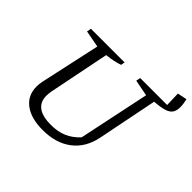

<svg xmlns="http://www.w3.org/2000/svg" viewBox="-177 -976 1200 1200"><g transform="rotate(45 422.5 -376.0)"><path d="M338 10Q234 10 176 -34Q118 -78 118 -156Q118 -165 119 -176Q120 -187 123 -202L210 -601L98 -622L103 -651H401L396 -625Q374 -617 347.5 -611.5Q321 -606 287 -602L206 -199Q204 -186 203 -176Q202 -166 202 -159Q202 -104 239.5 -76.5Q277 -49 351 -49Q411 -49 457 -68.5Q503 -88 542 -130L641 -601L533 -622L539 -651H777L774 -749L837 -762Q841 -744 843 -729Q845 -714 845 -700Q845 -668 832.5 -649.5Q820 -631 789.5 -621.5Q759 -612 705 -608L626 -213Q605 -106 530 -48Q455 10 338 10Z"/></g></svg>

Font: Piazzolla 24pt
Style: Italic
Weight: 400
Italic angle: -11.3°
Designer: Juan Pablo del Peral
Foundry: Huerta Tipografica
Version: Version 2.005